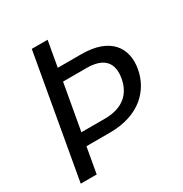

<svg xmlns="http://www.w3.org/2000/svg" viewBox="-163 -823 905 949"><g transform="rotate(-30 289.5 -349.0)"><path d="M156.2 -218.5 202.9 -480.7H336.7C440.9 -480.7 474.8 -429.3 460.9 -349C446.6 -270.7 394.2 -218.5 290.1 -218.5ZM554.1 -349C574.4 -463 512.8 -552.8 349 -552.8H214.4L240.2 -698H149.9L26.4 0H117.4L143.2 -146.2H277C449.4 -146.2 535.1 -242.4 554.1 -349Z"/></g></svg>

Font: Poppins Devanagari Thin
Style: Italic
Weight: 100
Italic angle: -10°
Designer: Ninad Kale (Devanagari), Jonny Pinhorn (Latin)
Foundry: Indian Type Foundry
Version: 4.005